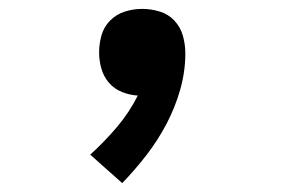

<svg xmlns="http://www.w3.org/2000/svg" viewBox="-20 -207 640 432"><path d="M255 205 183 141Q215 112 243 79Q271 46 290 8Q272 7 254.5 0Q237 -7 225 -21Q213 -35 208 -53Q203 -71 203 -89Q203 -109 208.5 -128Q214 -147 228 -161Q242 -175 261 -181Q280 -187 300 -187Q320 -187 339.5 -181Q359 -175 372.5 -160.5Q386 -146 391.5 -126.5Q397 -107 397 -87Q397 -46 385.5 -5.5Q374 35 354.5 72Q335 109 309.5 142Q284 175 255 205Z"/></svg>

Font: Iosevka Slab Extended
Style: Bold
Weight: 700
Width: 7
Monospace: yes
Designer: Belleve Invis
Foundry: Belleve Invis
Version: Version 11.1.0; ttfautohint (v1.8.3)